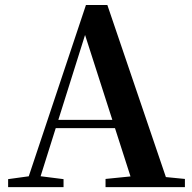

<svg xmlns="http://www.w3.org/2000/svg" viewBox="-20 -765 786 785"><path d="M13.2 0V-32.6L112.6 -46.3H131.1L239.8 -32.6V0ZM82.8 0 331.4 -744.6H418.9L672.2 0H527.6L316.7 -656.5H337.4L334.2 -642.5L132 0ZM193.5 -241.1 200.6 -275H517.8L524.9 -241.1ZM411.5 0V-33.4L546.7 -47H597.4L736 -33.4V0Z"/></svg>

Font: Noto Serif KR
Style: Regular
Weight: 200
Designer: Ryoko NISHIZUKA 西塚涼子 (kana & ideographs); Frank Grießhammer (Latin, Greek & Cyrillic); Wenlong ZHANG 张文龙 (bopomofo); San
Foundry: Adobe
Version: Version 2.001;hotconv 1.1.0;makeotfexe 2.6.0